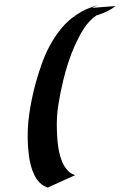

<svg xmlns="http://www.w3.org/2000/svg" viewBox="-20 -734 565 906"><path d="M421.9 -701.2 434.1 -706.5Q436.5 -707.5 438.7 -708.3Q440.9 -709 443.4 -710L428.7 -706.1Q412.6 -700.7 396.7 -694.3Q380.9 -688 365.7 -679.7Q342.3 -666 322.8 -651.4Q303.2 -636.7 286.9 -619.6Q270.5 -602.5 255.9 -583Q241.2 -563.5 227.5 -540.5Q200.2 -495.1 181.9 -445.8Q163.6 -396.5 149.4 -345.7Q128.9 -271.5 118.2 -197.5Q107.4 -123.5 111.8 -46.4Q113.3 -25.4 116.2 -1.5Q119.1 22.5 125.2 45.9Q131.3 69.3 141.6 90.8Q151.9 112.3 167.5 127.9Q172.9 133.3 177 136.5Q181.2 139.6 185.1 141.8Q189 144 193.4 146Q197.8 147.9 204.6 151.4L334 92.8Q323.2 87.4 316.7 84.5Q310.1 81.5 302.2 73.2Q284.7 55.7 274.4 32Q264.2 8.3 258.8 -17.8Q253.4 -43.9 251.2 -70.3Q249 -96.7 248.5 -120.1Q246.1 -181.2 255.4 -239.5Q264.6 -297.9 278.8 -356.4Q289.1 -397.9 302.2 -438.7Q315.4 -479.5 333 -519Q341.3 -537.1 351.6 -557.4Q361.8 -577.6 374.3 -596.9Q386.7 -616.2 401.9 -632.8Q417 -649.4 434.6 -661.1Q459 -668 482.2 -679Q505.4 -689.9 524.9 -705.6L414.1 -696.8Q416 -697.8 417.7 -698.7Q419.4 -699.7 421.9 -701.2ZM457.5 -714.4Q459.5 -714.8 455.6 -713.6Q451.7 -712.4 449.2 -711.9ZM448.7 -711.4 443.4 -710ZM449.2 -711.9Q448.7 -711.4 448.7 -711.4Z"/></svg>

Font: Autopia Bold Italic
Style: Bold Italic
Weight: 700
Italic angle: -104°
Designer: Antoine Gelgon
Foundry: Antoine Gelgon
Version: V.1.0